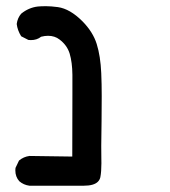

<svg xmlns="http://www.w3.org/2000/svg" viewBox="-20 -466 540 611"><path d="M28.8 76.2Q28.8 73.2 29.3 68.4L40.5 44.9Q55.2 32.7 73.7 30.3L210 32.2Q210.4 -113.3 210.4 -163.8Q210.4 -214.4 210.4 -228Q210 -267.6 201.7 -295.4Q193.4 -322.3 169.4 -340.3Q154.3 -352.1 132.8 -352.1Q122.6 -352.1 110.8 -349.1Q97.7 -338.4 78.1 -338.4Q75.2 -338.4 70.3 -338.9L47.4 -350.6Q35.6 -369.6 33.2 -389.6Q35.6 -408.7 47.4 -422.4Q71.3 -441.9 100.6 -445.3Q111.3 -446.3 126.7 -446.3Q142.1 -446.3 164.1 -443.4Q202.6 -438 242.2 -398.4Q275.9 -364.3 287.8 -325.9Q299.8 -287.6 302.2 -233.4Q303.7 -199.7 303.7 -160.4Q303.7 -121.1 303.2 -80.6Q302.2 -30.3 302.2 -1.2Q302.2 27.8 302.5 37.8Q302.7 47.9 302.7 53.7Q302.7 80.6 299.3 98.1Q297.4 106.4 291.5 112.3Q278.8 125 246.6 125H73.7Q55.2 122.6 41.5 110.8Q28.8 96.7 28.8 76.2Z"/></svg>

Font: Bakudai
Style: Bold
Weight: 700
Version: Version 1.48